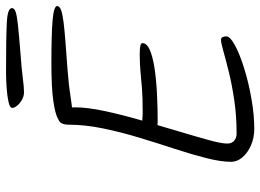

<svg xmlns="http://www.w3.org/2000/svg" viewBox="-136 -760 883 652"><g transform="rotate(-90 306.0 -433.5)"><path d="M195 -12Q165 -12 139.5 -23Q114 -34 98.5 -52Q83 -70 83 -91Q83 -125 95.5 -174.5Q108 -224 127 -282Q146 -340 165 -402.5Q184 -465 196.5 -526Q209 -587 209 -641Q209 -664 218.5 -672Q228 -680 238 -680Q244 -680 249 -677Q254 -674 258.5 -667.5Q263 -661 265.5 -649.5Q268 -638 268 -621Q268 -579 255.5 -520.5Q243 -462 224.5 -398Q206 -334 188 -274Q170 -214 157.5 -169Q145 -124 145 -104Q145 -88 155 -80Q165 -72 178 -72Q239 -72 292.5 -80Q346 -88 388.5 -98.5Q431 -109 459 -117Q487 -125 497 -125Q504 -125 506.5 -119.5Q509 -114 509 -107Q509 -94 478.5 -77.5Q448 -61 399.5 -46Q351 -31 296.5 -21.5Q242 -12 195 -12ZM218 -340Q204 -340 194 -343.5Q184 -347 178 -352.5Q172 -358 169 -364Q166 -370 166 -375Q166 -394 190 -394Q201 -394 210 -393.5Q219 -393 229 -392Q239 -391 254 -391Q303 -391 333.5 -393.5Q364 -396 390 -398.5Q416 -401 449 -401Q467 -401 476.5 -399Q486 -397 486 -392Q486 -377 463.5 -367Q441 -357 402.5 -351Q364 -345 316 -342.5Q268 -340 218 -340ZM213 -661Q213 -669 229 -678.5Q245 -688 290 -694.5Q335 -701 420 -701Q467 -701 503 -700Q539 -699 563 -697Q587 -695 599.5 -691Q612 -687 612 -682Q612 -673 598 -668Q584 -663 556 -659.5Q528 -656 487.5 -653Q447 -650 394 -646Q342 -642 305.5 -636Q269 -630 248 -630Q238 -630 230 -635Q222 -640 217.5 -647Q213 -654 213 -661ZM452 -806Q397 -802 367 -798Q337 -794 319 -794Q306 -794 293.5 -801Q281 -808 273.5 -817.5Q266 -827 266 -834Q266 -842 286 -846.5Q306 -851 334.5 -853Q363 -855 386 -855Q503 -855 554 -852.5Q605 -850 605 -835Q605 -827 592.5 -822.5Q580 -818 547 -814.5Q514 -811 452 -806Z"/></g></svg>

Font: Kalam Variable Light
Style: Regular
Weight: 300
Designer: Lipi Raval, Jonny Pinhorn
Foundry: Indian Type Foundry
Version: Version 3.000